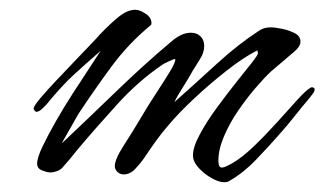

<svg xmlns="http://www.w3.org/2000/svg" viewBox="-20 -361 664 393"><path d="M439 12Q428 12 413 3.5Q398 -5 386.5 -17.5Q375 -30 375 -43Q375 -60 389 -86Q403 -112 423.5 -140Q444 -168 463.5 -192.5Q483 -217 495 -232Q509 -250 508 -252.5Q507 -255 507 -258Q479 -244 444 -216.5Q409 -189 377 -159Q345 -129 325 -105Q311 -89 298.5 -71.5Q286 -54 274 -36Q267 -26 256.5 -15Q246 -4 233 -4Q226 -4 220.5 -9Q215 -14 215 -21Q215 -35 233.5 -63.5Q252 -92 272 -126Q285 -148 300.5 -171.5Q316 -195 327.5 -214Q339 -233 339 -240H338Q335 -240 324.5 -235Q314 -230 313 -229Q264 -196 219.5 -147Q175 -98 138 -54Q131 -45 123 -35.5Q115 -26 107 -17Q103 -13 96 -10.5Q89 -8 83 -8Q77 -8 66.5 -12Q56 -16 56 -26Q56 -38 67 -61Q78 -84 94.5 -113Q111 -142 129.5 -170.5Q148 -199 163.5 -222.5Q179 -246 186 -257Q155 -230 130.5 -207.5Q106 -185 75 -147Q73 -145 67 -139Q61 -133 55 -132Q53 -132 50.5 -135Q48 -138 49 -140Q50 -145 63 -160.5Q76 -176 95 -196Q114 -216 133 -236Q152 -256 166.5 -271Q181 -286 184 -290Q206 -313 223.5 -327Q241 -341 257 -341Q266 -341 278 -333Q290 -325 290 -314Q290 -310 288 -309Q243 -272 208 -224.5Q173 -177 142 -130Q141 -129 135.5 -119Q130 -109 123 -97Q116 -85 111 -76Q106 -67 107 -68Q160 -118 218.5 -174.5Q277 -231 332 -277Q340 -284 350 -289Q360 -294 371 -294Q383 -294 390.5 -286.5Q398 -279 398 -267Q398 -254 390 -241Q382 -228 375 -217Q365 -199 353.5 -181Q342 -163 337 -152Q383 -193 425 -231.5Q467 -270 510 -298Q520 -305 534 -305Q543 -305 557.5 -302Q572 -299 583.5 -293Q595 -287 595 -276Q595 -270 591 -264.5Q587 -259 582 -255L535 -215Q522 -203 503.5 -181.5Q485 -160 467.5 -134.5Q450 -109 438.5 -82Q427 -55 427 -32Q427 -18 434 -18Q438 -18 443 -20.5Q448 -23 454 -26Q475 -38 499 -61Q523 -84 546.5 -110Q570 -136 588 -156Q606 -176 615 -181Q617 -183 620.5 -182Q624 -181 624 -178Q624 -174 620 -169Q616 -164 614 -161Q597 -141 582.5 -122.5Q568 -104 550 -84Q529 -60 503.5 -33.5Q478 -7 450 9Q446 12 439 12Z"/></svg>

Font: Hurricane
Style: Regular
Weight: 400
Designer: Robert E. Leuschke
Foundry: Robert E. Leuschke
Version: Version 1.010; ttfautohint (v1.8.3)